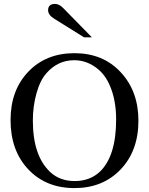

<svg xmlns="http://www.w3.org/2000/svg" viewBox="-20 -948 762 982"><path d="M450 -757H410L256 -853Q226 -872 226 -896Q226 -928 262 -928Q283 -928 305 -905ZM688 -331Q688 -177 597 -81.5Q506 14 361 14Q215 14 124.5 -82Q34 -178 34 -334Q34 -486 124.5 -581Q215 -676 361 -676Q507 -676 597.5 -578.5Q688 -481 688 -331ZM574 -337Q574 -422 550 -489.5Q526 -557 483 -593Q427 -640 360 -640Q275 -640 217 -573Q185 -537 166.5 -470.5Q148 -404 148 -332Q148 -150 238 -67Q287 -22 362 -22Q440 -22 491 -70Q574 -150 574 -337Z"/></svg>

Font: STIX
Style: Regular
Weight: 400
Designer: MicroPress Inc., with final additions and corrections provided by Coen Hoffman, Elsevier (retired)
Version: Version 1.1.1